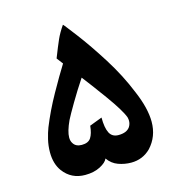

<svg xmlns="http://www.w3.org/2000/svg" viewBox="-91 -659 680 738"><g transform="rotate(-15 249.0 -290.0)"><path d="M420 -32Q388 0 342 0Q316 0 291 -9Q266 -18 250 -41Q244 -26 219 -13Q194 0 159 0Q104 0 72 -43Q50 -73 50 -119Q50 -145 56 -170Q62 -195 69 -213Q93 -273 127.5 -334.5Q162 -396 187 -436L168 -461Q186 -507 196.5 -530.5Q207 -554 225 -580Q225 -582 266.5 -527.5Q308 -473 353 -401.5Q398 -330 427 -258Q458 -186 458 -132Q458 -73 420 -32ZM315 -267Q267 -333 242 -365Q214 -323 189 -280.5Q164 -238 155 -220Q136 -179 136 -155Q136 -141 142 -132Q152 -115 176 -115Q202 -115 212.5 -131Q223 -147 226 -178L276 -197Q276 -156 286.5 -135.5Q297 -115 322 -115Q355 -115 368 -134Q375 -145 375 -158Q375 -164 373 -172Q362 -202 315 -267Z"/></g></svg>

Font: Mirza
Style: Bold
Weight: 700
Designer: Arabic design by Kourosh Beigpour, Latin design by Eduardo Tunni, engineering by Lasse Fister
Version: Version 1.0010g